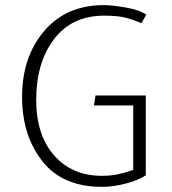

<svg xmlns="http://www.w3.org/2000/svg" viewBox="-20 -714 670 748"><path d="M352 -342H548V-31Q520 -12 470.5 1Q421 14 378 14Q223 14 144.5 -86.5Q66 -187 66 -336Q66 -492 152 -593Q238 -694 384 -694Q415 -694 468.5 -685Q522 -676 550 -657L531 -624Q500 -637 469.5 -645Q439 -653 386 -653Q260 -653 190.5 -561.5Q121 -470 121 -325Q121 -188 191 -108.5Q261 -29 377 -29Q413 -29 443.5 -36Q474 -43 499 -52V-303H346Z"/></svg>

Font: Palanquin Thin
Style: Regular
Weight: 250
Designer: Pria Ravichandran
Version: Version 1.001